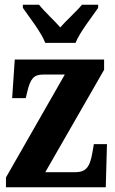

<svg xmlns="http://www.w3.org/2000/svg" viewBox="-20 -786 482 806"><path d="M170 -606H297C315 -651 366 -715 392 -753V-766H324C303 -740 258 -700 233 -671C208 -700 164 -740 144 -766H76V-753C102 -715 153 -651 170 -606ZM5 0H424L429 -181H374L368 -146C357 -82 340 -63 293 -63H170L417 -493V-536H42L31 -374H88L95 -403C108 -457 123 -473 161 -473H252L5 -41Z"/></svg>

Font: Noto Serif Bengali ExtraCondensed ExtraBold
Style: Regular
Weight: 800
Width: 2
Designer: Juan Bruce, Universal Thirst, Indian Type Foundry and the Monotype Design Team.
Foundry: Monotype Imaging Inc.
Version: Version 2.003